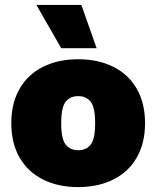

<svg xmlns="http://www.w3.org/2000/svg" viewBox="-20 -751 636 781"><path d="M298 -510Q379 -510 440.5 -479.5Q502 -449 536 -390.5Q570 -332 570 -250Q570 -168 536 -109.5Q502 -51 440.5 -20.5Q379 10 298 10Q217 10 155.5 -20.5Q94 -51 60 -109.5Q26 -168 26 -250Q26 -332 60 -390.5Q94 -449 155.5 -479.5Q217 -510 298 -510ZM298 -360Q265 -360 247 -337Q229 -314 229 -250Q229 -186 247 -163Q265 -140 298 -140Q331 -140 349 -163Q367 -186 367 -250Q367 -314 349 -337Q331 -360 298 -360ZM311 -731 373 -555H229L128 -731Z"/></svg>

Font: Prodigy Sans ExtraBold
Style: Regular
Weight: 800
Designer: Wei Huang
Foundry: Wei Huang
Version: Version 1.003; ttfautohint (v1.8.3)